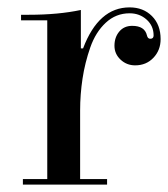

<svg xmlns="http://www.w3.org/2000/svg" viewBox="-20 -500 455 520"><path d="M396 -404Q396 -430 377 -447Q358 -464 331 -464Q294 -464 266.5 -438.5Q239 -413 224.5 -371.5Q210 -330 203.5 -287Q197 -244 197 -201V-15H270V0H42V-15H108V-445H37V-460H58Q138 -460 199 -473V-369H205Q247 -480 331 -480Q368 -480 391.5 -456.5Q415 -433 415 -394Q415 -364 395.5 -343.5Q376 -323 346 -323Q323 -323 306.5 -338.5Q290 -354 290 -376Q290 -399 303 -414.5Q316 -430 338 -430Q372 -430 378 -404Q380 -395 387 -395Q396 -395 396 -404Z"/></svg>

Font: Elsie Swash Caps
Style: Regular
Weight: 400
Designer: Alejandro Inler
Foundry: Alejandro Inler
Version: 1.001